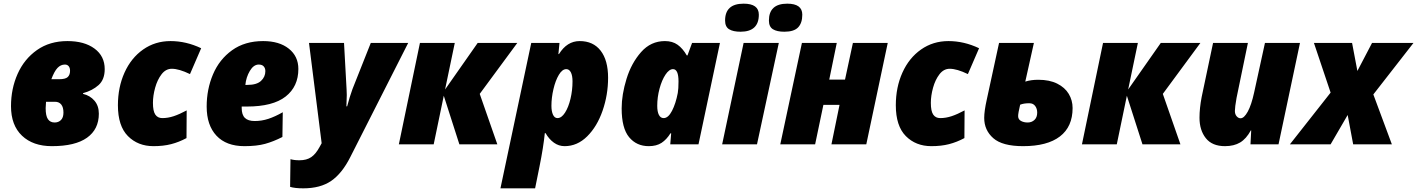

<svg xmlns="http://www.w3.org/2000/svg" viewBox="-20 -787 7728 1047"><path d="M40 -208Q40 -303 76 -384Q112 -465 181.5 -514Q251 -563 348 -563Q440 -563 495.5 -522Q551 -481 551 -410Q551 -353 517.5 -323Q484 -293 433 -279V-275Q471 -266 495 -238Q519 -210 519 -167Q519 -82 454.5 -36Q390 10 263 10Q160 10 100 -47Q40 -104 40 -208ZM302 -355Q337 -355 349.5 -367Q362 -379 362 -401Q362 -417 354.5 -426Q347 -435 334 -435Q311 -435 293.5 -416.5Q276 -398 260 -355ZM326 -173Q326 -202 314 -217Q302 -232 280 -232H231Q229 -206 229 -197Q229 -155 241.5 -137Q254 -119 278 -119Q299 -119 312.5 -132.5Q326 -146 326 -173Z M623 -213Q623 -311 659 -391Q695 -471 760.5 -517Q826 -563 910 -563Q995 -563 1077 -524L1016 -383Q956 -412 917 -412Q884 -412 861 -382Q838 -352 826 -308.5Q814 -265 814 -226Q814 -181 827 -162Q840 -143 865 -143Q896 -143 927.5 -153.5Q959 -164 998 -185L997 -34Q956 -12 913.5 -1Q871 10 817 10Q732 10 677.5 -45Q623 -100 623 -213Z M1107 -206Q1107 -300 1141.5 -381.5Q1176 -463 1245.5 -513Q1315 -563 1415 -563Q1503 -563 1555 -521.5Q1607 -480 1607 -411Q1607 -315 1537.5 -260.5Q1468 -206 1326 -206H1298V-198Q1298 -161 1315.5 -144Q1333 -127 1369 -127Q1407 -127 1443.5 -139Q1480 -151 1522 -175L1520 -40Q1471 -15 1425.5 -2.5Q1380 10 1313 10Q1214 10 1160.5 -47Q1107 -104 1107 -206ZM1329 -324Q1380 -324 1403.5 -346Q1427 -368 1427 -399Q1427 -415 1418 -425Q1409 -435 1391 -435Q1363 -435 1342.5 -400.5Q1322 -366 1318 -324Z M1562 232 1564 81Q1584 87 1613 87Q1652 87 1677 70Q1702 53 1723 14L1734 -6L1665 -553H1856L1870 -299Q1871 -288 1871 -269Q1871 -247 1869 -207H1873Q1887 -260 1902 -301L2002 -553H2206L1890 70Q1845 159 1786 199.5Q1727 240 1634 240Q1588 240 1562 232Z M2270 -553H2460L2407 -299L2585 -553H2801L2596 -275L2692 0H2485L2400 -265L2345 0H2155Z M2877 -553H3031L3025 -492H3028Q3072 -563 3141 -563Q3215 -563 3255.5 -510.5Q3296 -458 3296 -363Q3296 -270 3266 -183.5Q3236 -97 3182 -43.5Q3128 10 3059 10Q3027 10 3000.5 -9Q2974 -28 2955 -61H2951Q2943 17 2922 121L2898 240H2709ZM3102 -343Q3102 -375 3093 -392.5Q3084 -410 3068 -410Q3046 -410 3027.5 -379Q3009 -348 2998 -301Q2987 -254 2987 -210Q2987 -180 2995.5 -161.5Q3004 -143 3020 -143Q3042 -143 3061 -172.5Q3080 -202 3091 -248.5Q3102 -295 3102 -343Z M3370 -196Q3370 -271 3396.5 -357Q3423 -443 3476 -503Q3529 -563 3606 -563Q3647 -563 3675 -543Q3703 -523 3725 -485H3729L3754 -553H3906L3789 0H3635L3640 -60H3636Q3615 -26 3587.5 -8Q3560 10 3518 10Q3451 10 3410.5 -39Q3370 -88 3370 -196ZM3676 -280Q3680 -302 3680 -343Q3680 -410 3650 -410Q3629 -410 3609 -380Q3589 -350 3576.5 -303.5Q3564 -257 3564 -210Q3564 -178 3573 -160.5Q3582 -143 3599 -143Q3624 -143 3644.5 -182.5Q3665 -222 3676 -280Z M4035 -553H4227L4108 0H3918ZM3934 -675Q3934 -767 4035 -767Q4118 -767 4118 -707Q4118 -614 4018 -614Q3978 -614 3956 -627.5Q3934 -641 3934 -675ZM4173 -675Q4173 -767 4273 -767Q4355 -767 4355 -707Q4355 -662 4332.5 -638Q4310 -614 4257 -614Q4217 -614 4195 -627.5Q4173 -641 4173 -675Z M4353 -553H4543L4502 -353H4588L4631 -553H4821L4704 0H4514L4558 -215H4470L4425 0H4235Z M4865 -213Q4865 -311 4901 -391Q4937 -471 5002.5 -517Q5068 -563 5152 -563Q5237 -563 5319 -524L5258 -383Q5198 -412 5159 -412Q5126 -412 5103 -382Q5080 -352 5068 -308.5Q5056 -265 5056 -226Q5056 -181 5069 -162Q5082 -143 5107 -143Q5138 -143 5169.5 -153.5Q5201 -164 5240 -185L5239 -34Q5198 -12 5155.5 -1Q5113 10 5059 10Q4974 10 4919.5 -45Q4865 -100 4865 -213Z M5347 -144Q5347 -181 5361 -244L5428 -553H5618L5571 -342Q5602 -352 5642 -352Q5703 -352 5745 -331Q5787 -310 5808 -275Q5829 -240 5829 -198Q5829 -96 5760 -43Q5691 10 5559 10Q5446 10 5396.5 -33.5Q5347 -77 5347 -144ZM5636 -173Q5636 -194 5625 -209Q5614 -224 5593 -224Q5562 -224 5543 -216Q5532 -170 5532 -154Q5532 -136 5547.5 -127.5Q5563 -119 5584 -119Q5606 -119 5621 -133Q5636 -147 5636 -173Z M5995 -553H6185L6132 -299L6310 -553H6526L6321 -275L6417 0H6210L6125 -265L6070 0H5880Z M6521 -145Q6521 -197 6533 -259L6595 -553H6785L6723 -253Q6714 -202 6714 -182Q6714 -164 6723.5 -153Q6733 -142 6745 -142Q6764 -142 6784 -178Q6804 -214 6819 -283L6878 -553H7069L6952 0H6799L6803 -76H6801Q6776 -30 6742.5 -10Q6709 10 6660 10Q6590 10 6555.5 -33.5Q6521 -77 6521 -145Z M7236 -282 7145 -553H7353L7382 -400L7462 -553H7688L7469 -272L7570 0H7359L7329 -160L7236 0H7014Z"/></svg>

Font: Noto Sans Display Black
Style: Italic
Weight: 900
Italic angle: -12°
Designer: Monotype Design team
Foundry: Monotype Imaging Inc.
Version: Version 1.000